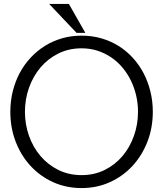

<svg xmlns="http://www.w3.org/2000/svg" viewBox="-20 -935 818 970"><path d="M392.1 15.1Q314 15.1 248 -14.9Q182.1 -44.9 134 -97.2Q85.9 -149.4 59.1 -219.5Q32.2 -289.6 32.2 -370.1Q32.2 -423.8 44.4 -473.4Q56.6 -522.9 79.3 -565.7Q102.1 -608.4 134.5 -643.3Q167 -678.2 206.8 -703.1Q246.6 -728 293.5 -741.5Q340.3 -754.9 392.1 -754.9Q444.3 -754.9 491.5 -741.5Q538.6 -728 578.6 -703.1Q618.7 -678.2 650.6 -643.3Q682.6 -608.4 705.1 -565.7Q727.5 -522.9 739.7 -473.4Q752 -423.8 752 -370.1Q752 -289.6 724.9 -219.5Q697.8 -149.4 649.7 -97.2Q601.6 -44.9 535.6 -14.9Q469.7 15.1 392.1 15.1ZM392.1 -690.9Q327.6 -690.9 274.7 -664.6Q221.7 -638.2 184.3 -593.8Q147 -549.3 126.5 -491.5Q106 -433.6 106 -370.1Q106 -306.6 126.5 -248.8Q147 -190.9 184.6 -146.7Q222.2 -102.5 274.9 -76.4Q327.6 -50.3 392.1 -50.3Q456.5 -50.3 509 -76.4Q561.5 -102.5 598.9 -146.7Q636.2 -190.9 656.7 -248.8Q677.2 -306.6 677.2 -370.1Q677.2 -412.1 668 -452.1Q658.7 -492.2 641.4 -527.8Q624 -563.5 598.9 -593.5Q573.7 -623.5 542 -645Q510.3 -666.5 472.7 -678.7Q435.1 -690.9 392.1 -690.9ZM228.5 -915H328.1L411.1 -769H366.7Z"/></svg>

Font: Twentytwelve Slab Light
Style: TwentytwelveSlab
Weight: 300
Designer: Domenico Catapano
Version: Version 1.00 2012